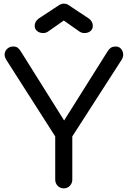

<svg xmlns="http://www.w3.org/2000/svg" viewBox="-20 -1037 703 1057"><path d="M331 0Q311 0 297.5 -14Q284 -28 284 -48V-286L15 -707Q3 -726 6 -743Q9 -760 22 -770.5Q35 -781 52 -781Q68 -781 77 -774.5Q86 -768 94 -755L353 -342H313L574 -757Q582 -769 592 -775Q602 -781 617 -781Q634 -781 645 -769.5Q656 -758 658 -741Q660 -724 649 -707L378 -286V-48Q378 -28 364.5 -14Q351 0 331 0ZM218 -855Q198 -855 184.5 -866Q171 -877 171 -894Q171 -919 193 -935L307 -1010Q319 -1017 331 -1017Q338 -1017 344 -1015.5Q350 -1014 356 -1010L469 -935Q491 -919 491 -894Q491 -877 478 -866Q465 -855 445 -855Q436 -855 429 -857.5Q422 -860 415 -865L331 -924L247 -865Q234 -855 218 -855Z"/></svg>

Font: Comfortaa SemiBold
Style: Regular
Weight: 600
Designer: Johan Aakerlund
Foundry: Johan Aakerlund
Version: Version 3.104; ttfautohint (v1.8.1.43-b0c9)